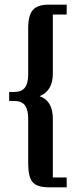

<svg xmlns="http://www.w3.org/2000/svg" viewBox="-20 -699 325 818"><path d="M188 -679.2H264.2V-637.2H205.1V-384.8Q205.1 -312.5 148.9 -289.1Q205.1 -270 205.1 -192.9V57.1H264.2V99.1H190.9Q136.7 99.1 118.4 76.4Q100.1 53.7 100.1 -2V-192.9Q100.1 -231 86.4 -250Q72.8 -269 39.1 -269H19V-307.1H39.1Q72.3 -307.1 86.2 -325.9Q100.1 -344.7 100.1 -381.8V-580.1Q100.1 -632.8 119.6 -656Q139.2 -679.2 188 -679.2Z"/></svg>

Font: Wesal
Style: Regular
Weight: 400
Designer: Ahmed zaza
Foundry: Ahmed zaza
Version: Version 2.01